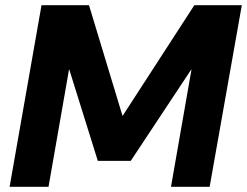

<svg xmlns="http://www.w3.org/2000/svg" viewBox="-20 -720 952 740"><path d="M17 0 140 -700H323L452 -274H453L729 -700H912L788 0H639L718 -452H717L484 -100H357L247 -452H246L167 0Z"/></svg>

Font: DM Sans 28pt Black
Style: Italic
Weight: 900
Italic angle: -10°
Version: Version 4.004;gftools[0.9.30]